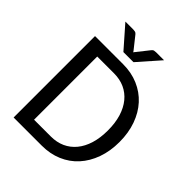

<svg xmlns="http://www.w3.org/2000/svg" viewBox="-227 -944 1070 1070"><g transform="rotate(45 307.5 -409.0)"><path d="M67.9 0ZM582 -320.8Q582 -248.5 560.8 -189.5Q539.6 -130.4 501.2 -88.1Q462.9 -45.9 408.9 -22.9Q355 0 289.6 0H67.9V-641.6H289.6Q355 -641.6 408.9 -618.4Q462.9 -595.2 501.2 -553.2Q539.6 -511.2 560.8 -451.9Q582 -392.6 582 -320.8ZM490.7 -320.8Q490.7 -379.4 476.6 -425.5Q462.4 -471.7 436 -503.9Q409.7 -536.1 372.6 -553Q335.4 -569.8 289.6 -569.8H157.2V-71.8H289.6Q335.4 -71.8 372.6 -88.6Q409.7 -105.5 436 -137.5Q462.4 -169.4 476.6 -215.8Q490.7 -262.2 490.7 -320.8ZM130.4 -818.4H192.9Q198.7 -818.4 206.5 -816.9Q214.4 -815.4 220.2 -807.6L276.9 -736.3L282.7 -728Q283.7 -730.5 285.2 -732.2Q286.6 -733.9 288.6 -736.3L344.7 -807.1Q350.6 -815.4 358.6 -816.9Q366.7 -818.4 372.1 -818.4H435.1L322.3 -690.4H242.7Z"/></g></svg>

Font: Carlito
Style: Regular
Weight: 400
Designer: Lukasz Dziedzic
Foundry: tyPoland Lukasz Dziedzic
Version: Version 1.104